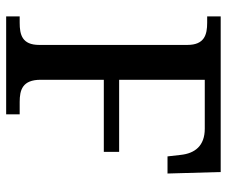

<svg xmlns="http://www.w3.org/2000/svg" viewBox="-78 -676 754 639"><g transform="rotate(90 299.5 -357.0)"><path d="M35 0H361V-45H320C280 -45 246 -54 246 -115V-325H486V-376H246V-661H409C466 -661 491 -628 496 -581L501 -537H558L553 -714H35V-669H56C96 -669 130 -660 130 -603V-110C130 -53 96 -45 56 -45H35Z"/></g></svg>

Font: Noto Serif Tamil Medium
Style: Italic
Weight: 500
Italic angle: -12°
Designer: Indian Type Foundry, Tom Grace, and the Monotype Design Team
Foundry: Monotype Imaging Inc.
Version: Version 2.003